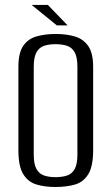

<svg xmlns="http://www.w3.org/2000/svg" viewBox="-20 -735 446 767"><path d="M201.3 12Q158.2 12 125 1.8Q91.8 -8.3 72.6 -39.8Q53.5 -71.2 53.5 -135.3V-467.8Q53.5 -523.5 72.6 -551.6Q91.8 -579.7 125.7 -589.5Q159.7 -599.3 202.7 -599.3Q246.4 -599.3 279.8 -589.1Q313.2 -579 332.6 -550.9Q352.1 -522.8 352.1 -467.8V-135.5Q352.1 -70.5 332.6 -39Q313.2 -7.6 279.5 2.2Q245.7 12 201.3 12ZM202 -27.3Q227.9 -27.3 247.5 -33.7Q267.1 -40 278.2 -59.5Q289.2 -78.9 289.2 -117.8V-468Q289.2 -506.9 278.2 -526.4Q267.1 -545.8 247.2 -552.2Q227.2 -558.5 202 -558.5Q176 -558.5 156.6 -552.2Q137.1 -545.8 125.9 -526.4Q114.8 -506.9 114.8 -468V-117.8Q114.8 -78.9 125.9 -59.5Q137.1 -40 156.6 -33.7Q176 -27.3 202 -27.3ZM207 -633.6 106.5 -715.2H171.3L250 -633.6Z"/></svg>

Font: Alumni Sans SC Thin
Style: Regular
Weight: 100
Designer: Robert E. Leuschke
Foundry: Robert E. Leuschke
Version: Version 1.018